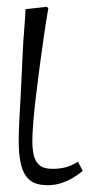

<svg xmlns="http://www.w3.org/2000/svg" viewBox="-20 -530 306 564"><path d="M120 14Q97 14 81.5 7.5Q66 1 55.5 -14Q45 -29 40 -54.5Q35 -80 35 -116Q35 -120 35 -127.5Q35 -135 35.5 -146Q36 -157 36.5 -170.5Q37 -184 38 -200.5Q39 -217 40 -235.5Q41 -254 42 -274Q43 -294 44 -316Q45 -338 46 -361Q47 -384 48.5 -407.5Q50 -431 52 -455Q54 -479 55 -503L117 -510L122 -506Q115 -466 108.5 -421Q102 -376 96 -330.5Q90 -285 85 -242.5Q80 -200 77.5 -167.5Q75 -135 75 -116Q75 -96 78.5 -77Q82 -58 94.5 -46Q107 -34 134 -34Q155 -34 172.5 -38.5Q190 -43 209 -55L223 -28Q210 -17 194 -7.5Q178 2 159.5 8Q141 14 120 14Z"/></svg>

Font: Literata ExtraLight
Style: Italic
Weight: 250
Italic angle: -2°
Designer: Latin by Veronika Burian and Jose Scaglione. Greek by Irene Vlachou. Cyrillic by Vera Evstafieva
Foundry: TypeTogether
Version: Version 3.002